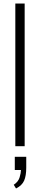

<svg xmlns="http://www.w3.org/2000/svg" viewBox="-20 -830 226 1090"><path d="M67 0V-810H120V0ZM71 240 58 219Q84 202 91.5 176.5Q99 151 99 135H64V60H129V122Q129 168 117 195.5Q105 223 71 240Z"/></svg>

Font: Oswald ExtraLight
Style: Regular
Weight: 250
Designer: Vernon Adams
Foundry: Vernon Adams
Version: Version 4.100; ttfautohint (v1.8.1.43-b0c9)